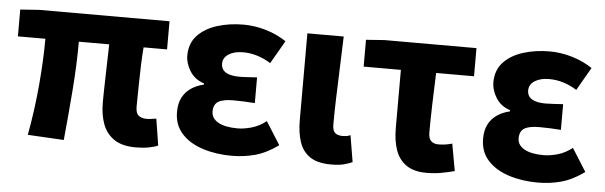

<svg xmlns="http://www.w3.org/2000/svg" viewBox="-42 -713 2721 863"><g transform="rotate(5 1318.0 -282.0)"><path d="M591 14Q530 14 494 -10Q458 -34 442 -76Q426 -118 426 -175Q426 -189 426.5 -217.5Q427 -246 428 -283.5Q429 -321 430 -361Q431 -401 432 -437H295Q295 -334 286 -218Q277 -102 266 9L103 0Q124 -114 134 -228Q144 -342 144 -437H20V-558L105 -564H693V-437H587Q584 -399 582.5 -356.5Q581 -314 580.5 -275.5Q580 -237 579.5 -208.5Q579 -180 579 -169Q579 -140 592 -129Q605 -118 630 -118Q644 -118 672 -123L691 -3Q676 4 649.5 9Q623 14 591 14Z M1024 14Q952 14 892 -5.5Q832 -25 797 -64Q762 -103 762 -161Q762 -199 775.5 -225.5Q789 -252 813.5 -269Q838 -286 872 -294V-299Q829 -313 807.5 -348Q786 -383 786 -417Q786 -473 819.5 -508.5Q853 -544 908 -561Q963 -578 1026 -578Q1077 -578 1127.5 -563Q1178 -548 1220 -520L1160 -416Q1132 -434 1100 -444Q1068 -454 1035 -454Q995 -454 970 -438Q945 -422 945 -395Q945 -369 966 -356Q987 -343 1028 -343Q1045 -343 1066 -344.5Q1087 -346 1107 -347V-231Q1082 -233 1057.5 -234Q1033 -235 1010 -235Q964 -235 942.5 -222Q921 -209 921 -177Q921 -146 952 -128.5Q983 -111 1040 -111Q1067 -111 1101.5 -120.5Q1136 -130 1168 -155L1233 -52Q1179 -13 1128.5 0.5Q1078 14 1024 14Z M1472 14Q1411 14 1377 -9Q1343 -32 1329 -74Q1315 -116 1315 -172V-564H1479Q1477 -498 1474 -424Q1471 -350 1469 -282.5Q1467 -215 1467 -166Q1467 -139 1478.5 -128.5Q1490 -118 1514 -118Q1521 -118 1530.5 -119.5Q1540 -121 1548 -125L1568 -5Q1550 3 1528.5 8.5Q1507 14 1472 14Z M1902 14Q1845 14 1811 -10Q1777 -34 1762.5 -76Q1748 -118 1748 -175V-437H1580V-558L1663 -564H2078V-437H1907Q1904 -363 1902 -292.5Q1900 -222 1900 -169Q1900 -140 1912.5 -129Q1925 -118 1944 -118Q1960 -118 1974.5 -120Q1989 -122 2007 -127L2029 -5Q2003 2 1971 8Q1939 14 1902 14Z M2405 14Q2333 14 2273 -5.5Q2213 -25 2178 -64Q2143 -103 2143 -161Q2143 -199 2156.5 -225.5Q2170 -252 2194.5 -269Q2219 -286 2253 -294V-299Q2210 -313 2188.5 -348Q2167 -383 2167 -417Q2167 -473 2200.5 -508.5Q2234 -544 2289 -561Q2344 -578 2407 -578Q2458 -578 2508.5 -563Q2559 -548 2601 -520L2541 -416Q2513 -434 2481 -444Q2449 -454 2416 -454Q2376 -454 2351 -438Q2326 -422 2326 -395Q2326 -369 2347 -356Q2368 -343 2409 -343Q2426 -343 2447 -344.5Q2468 -346 2488 -347V-231Q2463 -233 2438.5 -234Q2414 -235 2391 -235Q2345 -235 2323.5 -222Q2302 -209 2302 -177Q2302 -146 2333 -128.5Q2364 -111 2421 -111Q2448 -111 2482.5 -120.5Q2517 -130 2549 -155L2614 -52Q2560 -13 2509.5 0.5Q2459 14 2405 14Z"/></g></svg>

Font: Noto Sans KR ExtraBold
Style: Regular
Weight: 800
Designer: Ryoko NISHIZUKA  (kana, bopomofo & ideographs); Paul D. Hunt (Latin, Greek & Cyrillic); Sandoll Communications , Soo-you
Foundry: Adobe
Version: Version 2.004-H2;hotconv 1.0.118;makeotfexe 2.5.65603